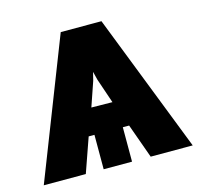

<svg xmlns="http://www.w3.org/2000/svg" viewBox="-91 -617 733 706"><g transform="rotate(-15 275.5 -264.0)"><path d="M-8 0H152L198 -131H220V0H328V-131H352L399 0H559L353 -528H198ZM235 -231 267 -324 275 -356 283 -324 315 -230Z"/></g></svg>

Font: Aerodynamic
Style: Bd
Weight: 500
Designer: Google
Version: Version 2.000980; 2014